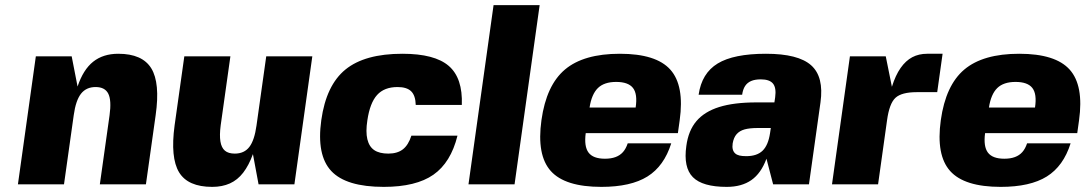

<svg xmlns="http://www.w3.org/2000/svg" viewBox="-20 -720 4240 750"><path d="M260 -500 283 -382Q305 -448 344 -479Q383 -510 442 -510Q536 -510 571 -453Q606 -396 588 -270L550 0H370L408 -270Q416 -328 403 -354Q390 -380 353.5 -380Q317 -380 296.5 -354Q276 -328 268 -270L230 0H50L120 -500Z M990 0 968 -118Q952 -74 930 -45.5Q908 -17 878 -3.5Q848 10 809 10Q714 10 679.5 -47Q645 -104 662 -230L700 -500H880L842 -230Q837 -192 841 -167.5Q845 -143 858.5 -131.5Q872 -120 897 -120Q934 -120 954 -146Q974 -172 982 -230L1020 -500H1200L1130 0Z M1587 -190H1767Q1741 -85 1673 -37.5Q1605 10 1479 10Q1332 10 1274 -52Q1216 -114 1235 -250.5Q1254 -387 1329.5 -448.5Q1405 -510 1552 -510Q1678 -510 1733 -462.5Q1788 -415 1784 -310H1604Q1603 -347 1586 -363.5Q1569 -380 1533 -380Q1481 -380 1453 -349Q1425 -318 1415 -250Q1408 -205 1415 -176Q1422 -147 1442 -133.5Q1462 -120 1497 -120Q1532 -120 1553.5 -136.5Q1575 -153 1587 -190Z M2088 -700 1990 0H1810L1908 -700Z M2268 -200Q2261 -148 2279 -124Q2297 -100 2343 -100Q2367 -100 2384.5 -106.5Q2402 -113 2413.5 -126Q2425 -139 2432 -160H2602Q2574 -71 2509 -30.5Q2444 10 2329 10Q2187 10 2131.5 -52Q2076 -114 2095 -250.5Q2114 -387 2187 -448.5Q2260 -510 2401.5 -510Q2543 -510 2598.5 -448Q2654 -386 2635 -250L2628 -200ZM2283 -300H2463Q2471 -353 2452.5 -376.5Q2434 -400 2387 -400Q2340 -400 2315.5 -376Q2291 -352 2283 -300Z M2661 -150Q2669 -210 2700.5 -247Q2732 -284 2789.5 -302Q2847 -320 2935 -320H3005L3008 -340Q3013 -377 2999.5 -393.5Q2986 -410 2952 -410Q2929 -410 2914 -403.5Q2899 -397 2890.5 -384Q2882 -371 2879 -350H2709Q2721 -434 2783.5 -472Q2846 -510 2972 -510Q3098 -510 3148.5 -465Q3199 -420 3185 -320L3140 0H3000L2974 -100Q2953 -43 2915 -16.5Q2877 10 2819 10Q2724 10 2686.5 -28Q2649 -66 2661 -150ZM2941 -220Q2908 -220 2888.5 -214.5Q2869 -209 2857.5 -196Q2846 -183 2842 -160Q2840 -146 2842.5 -136.5Q2845 -127 2851.5 -121Q2858 -115 2868.5 -112.5Q2879 -110 2895 -110Q2937 -110 2959 -131.5Q2981 -153 2988 -200L2991 -220Z M3445 -250 3410 0H3230L3300 -500H3440L3464 -381Q3478 -426 3498 -454.5Q3518 -483 3543.5 -496.5Q3569 -510 3602 -510H3662L3641 -360H3561Q3502 -360 3478 -338Q3454 -316 3445 -250Z M3828 -200Q3821 -148 3839 -124Q3857 -100 3903 -100Q3927 -100 3944.5 -106.5Q3962 -113 3973.5 -126Q3985 -139 3992 -160H4162Q4134 -71 4069 -30.5Q4004 10 3889 10Q3747 10 3691.5 -52Q3636 -114 3655 -250.5Q3674 -387 3747 -448.5Q3820 -510 3961.5 -510Q4103 -510 4158.5 -448Q4214 -386 4195 -250L4188 -200ZM3843 -300H4023Q4031 -353 4012.5 -376.5Q3994 -400 3947 -400Q3900 -400 3875.5 -376Q3851 -352 3843 -300Z"/></svg>

Font: Fivo Sans Modern Heavy
Style: Regular
Weight: 900
Designer: Alexander Slobzheninov
Foundry: Alexander Slobzheninov
Version: 1.0